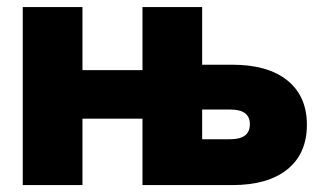

<svg xmlns="http://www.w3.org/2000/svg" viewBox="-20 -536 934 556"><path d="M45.9 0V-515.6H218.8V-333H392.6V-515.6H565.4V-348.6H652.3Q755.9 -348.6 812.3 -303Q868.7 -257.3 868.7 -174.8Q868.7 -91.3 812.3 -45.7Q755.9 0 652.3 0H392.6V-192.4H218.8V0ZM565.4 -132.8H647Q703.6 -132.8 703.6 -176.3Q703.6 -218.8 647 -218.8H565.4Z"/></svg>

Font: Inter Display Extra Bold
Style: Regular
Weight: 800
Designer: Rasmus Andersson
Foundry: rsms
Version: Version 4.000;git-4fc901f